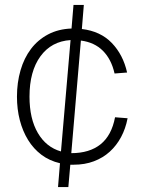

<svg xmlns="http://www.w3.org/2000/svg" viewBox="-20 -746 578 781"><path d="M216 15 224 -82Q181 -92 148.5 -116.5Q116 -141 94 -177Q72 -213 60.5 -257.5Q49 -302 49 -353Q49 -410 63.5 -460Q78 -510 106 -547Q134 -584 175.5 -606Q217 -628 271 -630L279 -726H321L313 -628Q389 -619 435 -571Q481 -523 497 -451L446 -447Q433 -505 398.5 -539.5Q364 -574 309 -581L270 -123Q344 -123 389 -159Q434 -195 448 -269L499 -265Q491 -223 472.5 -188.5Q454 -154 426.5 -129Q399 -104 362 -90Q325 -76 280 -76H266L258 15ZM100 -353Q100 -263 134 -205Q168 -147 228 -130L267 -583Q189 -578 144.5 -517Q100 -456 100 -353Z"/></svg>

Font: Geist ExtLt
Style: Regular
Weight: 400
Designer: Basement.studio, Andrés Briganti, Mateo Zaragoza
Foundry: Basement.studio, Vercel, Andrés Briganti, Guido Ferreyra, Mateo Zaragoza
Version: Version 1.401